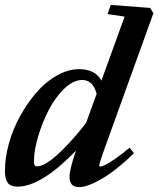

<svg xmlns="http://www.w3.org/2000/svg" viewBox="-20 -745 642 778"><path d="M51.8 11.2Q22 11.2 11 -4.6Q0 -20.5 0 -53.2Q0 -105.5 16.1 -163.6Q32.2 -221.7 61.5 -274.7Q90.8 -327.6 127.9 -370.6Q165 -413.6 210.7 -439.2Q256.3 -464.8 301.3 -464.8Q365.2 -464.8 391.1 -418.5L484.9 -677.7L416 -688L428.7 -725.1L588.4 -712.9L601.6 -691.4L404.8 -146Q382.3 -84 382.3 -74.2Q382.3 -70.3 387.2 -70.3Q392.6 -70.3 405.8 -76.4Q418.9 -82.5 445.8 -100.8Q472.7 -119.1 504.9 -146.5L522.9 -124.5Q454.6 -57.1 395 -22Q335.4 13.2 300.8 13.2Q261.7 13.2 261.7 -28.3Q261.7 -59.6 288.1 -134.8Q147 11.2 51.8 11.2ZM117.7 -93.8Q117.7 -85.4 118.2 -81.5Q118.7 -77.6 121.3 -74.2Q124 -70.8 129.9 -70.8Q162.1 -70.8 218.5 -123.5Q274.9 -176.3 329.1 -247.6L371.6 -364.7Q356.9 -420.9 313.5 -420.9Q276.9 -420.9 239.7 -385Q202.6 -349.1 176.5 -297.6Q150.4 -246.1 134 -190.2Q117.7 -134.3 117.7 -93.8Z"/></svg>

Font: Elstob 6pt
Style: Italic
Weight: 700
Italic angle: -20°
Designer: Peter S. Baker
Version: Version 1.015